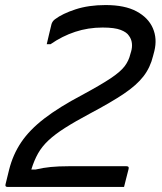

<svg xmlns="http://www.w3.org/2000/svg" viewBox="-20 -740 640 760"><path d="M398 -720Q474 -720 520.5 -695Q567 -670 585 -628.5Q603 -587 591 -538L586 -519Q575 -473 548 -438Q521 -403 470.5 -369Q420 -335 337 -291Q277 -259 237 -233.5Q197 -208 171.5 -184Q146 -160 130.5 -132.5Q115 -105 104 -69H121Q150 -76 181 -79Q212 -82 251 -82H481Q492 -82 489 -71Q484 -51 478.5 -30Q473 -9 471 0H10Q-1 0 2 -11L16 -68Q31 -128 64 -177Q97 -226 155.5 -271Q214 -316 305 -364Q379 -404 418 -430Q457 -456 473.5 -478Q490 -500 496 -526L499 -536Q504 -553 502 -569.5Q500 -586 490 -599Q482 -612 458 -621.5Q434 -631 386 -631Q329 -631 277.5 -614Q226 -597 180 -565H165Q170 -585 174.5 -605.5Q179 -626 184 -645Q188 -657 198 -664Q227 -686 279 -703Q331 -720 398 -720Z"/></svg>

Font: Recursive Sn Lnr St
Style: Italic
Weight: 400
Italic angle: -15°
Version: Version 1.079;hotconv 1.0.112;makeotfexe 2.5.65598; ttfautoh